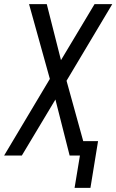

<svg xmlns="http://www.w3.org/2000/svg" viewBox="-28 -755 565 932"><path d="M334 157 360 0H310L241 -272L78 0H-8L214 -372L113 -735H199L268 -463L431 -735H517L295 -363L376 -70H448L411 157Z"/></svg>

Font: Iosevka Custom
Style: Italic
Weight: 400
Italic angle: -9°
Monospace: yes
Designer: Belleve Invis
Foundry: Belleve Invis
Version: Version 30.3.3; ttfautohint (v1.8.3)